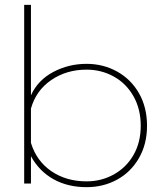

<svg xmlns="http://www.w3.org/2000/svg" viewBox="-20 -759 688 794"><path d="M108 -113V0H80V-739H108V-365Q137 -428 200.5 -461.5Q264 -495 338 -495Q407 -495 464.5 -463Q522 -431 555 -373Q588 -315 588 -239Q588 -163 554.5 -105Q521 -47 464 -16Q407 15 338 15Q260 15 201 -18Q142 -51 108 -113ZM562 -239Q562 -308 532 -361Q502 -414 450.5 -442.5Q399 -471 338 -471Q255 -471 192 -428Q129 -385 108 -310V-168Q131 -93 192.5 -51Q254 -9 338 -9Q399 -9 450.5 -37.5Q502 -66 532 -118Q562 -170 562 -239Z"/></svg>

Font: Prompt Thin
Style: Regular
Weight: 250
Designer: Katatrad Team
Foundry: CadsonDemak
Version: Version 1.001